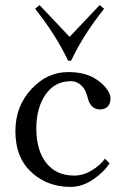

<svg xmlns="http://www.w3.org/2000/svg" viewBox="-20 -733 503 761"><path d="M119.1 -698.2 136.7 -712.9 255.9 -586.9 375 -712.9 392.6 -698.2Q311 -596.2 261.7 -492.2H250Q200.7 -596.2 119.1 -698.2ZM41 -212.9Q41 -312.5 105 -380.4Q167 -447.3 250 -447.3Q309.6 -447.3 348.6 -426.3Q379.4 -409.7 398.7 -386.2Q418 -362.8 418 -342.8Q418 -321.8 406.7 -310.5Q395.5 -299.3 376 -299.3Q358.4 -299.3 346.2 -310.5Q334 -321.8 329.1 -339.8Q321.8 -370.1 312 -383.3Q291.5 -411.1 260.3 -411.1Q197.3 -411.1 160.6 -358.4Q124 -305.7 124 -223.1Q124 -137.7 163.3 -87.4Q202.6 -37.1 273.9 -37.1Q309.6 -37.1 343 -57.1Q376.5 -77.1 396 -104L414.1 -85.9Q392.1 -50.8 348.9 -21.5Q305.7 7.8 259.8 7.8Q169.9 7.8 107.9 -47.4Q41 -106 41 -212.9Z"/></svg>

Font: Theano Old Style
Style: Regular
Weight: 400
Designer: Alexey Kryukov
Version: Version 2.00